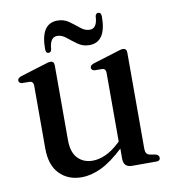

<svg xmlns="http://www.w3.org/2000/svg" viewBox="-72 -654 641 726"><g transform="rotate(-10 249.0 -291.0)"><path d="M67 -122V-362.5Q67 -378 54.5 -380L21.5 -380.5Q11 -383.5 11 -392.5Q11 -401.5 25 -406.5L117.5 -435Q134.5 -441 142.5 -441Q157 -441 157 -424.5V-138.5Q157 -91 179 -68Q201 -45 236.5 -45Q260 -45 285.8 -56.5Q311.5 -68 339 -93.5L345 -99.5V-362.5Q345 -378 333.5 -380L300.5 -380.5Q289.5 -383.5 289.5 -392.5Q289.5 -401.5 303.5 -406.5L396 -435Q412.5 -441 421 -441Q435.5 -441 435.5 -424.5V-55Q435.5 -34 451.5 -30.5L476.5 -26Q487 -21.5 487 -12Q487 0 473 0H378.5Q346.5 0 346.5 -33.5V-72Q299.5 -28 260.2 -9.2Q221 9.5 184 9.5Q132.5 9.5 99.8 -23.8Q67 -57 67 -122ZM299.5 -477.5Q275 -477.5 255.8 -491.2Q236.5 -505 219.5 -519Q202.5 -533 185 -533Q157 -533 154 -487Q152 -475.5 142.5 -475.5Q131.5 -475.5 131.5 -492Q131.5 -590 196 -590Q221 -590 240 -576.2Q259 -562.5 276 -548.5Q293 -534.5 311 -534.5Q339.5 -534.5 341.5 -580.5Q343.5 -592 353 -592Q364.5 -592 364.5 -575.5Q364.5 -477.5 299.5 -477.5Z"/></g></svg>

Font: Fraunces 144pt S050
Style: Regular
Weight: 400
Version: Version 1.000; ttfautohint (v1.8.3)